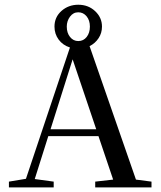

<svg xmlns="http://www.w3.org/2000/svg" viewBox="-20 -811 695 831"><path d="M18.6 0V-24.9L92.3 -37.1L282.7 -605.5Q252 -615.2 233.9 -639.6Q215.8 -664.1 215.8 -695.8Q215.8 -736.8 246.1 -763.7Q276.4 -790.5 318.8 -790.5Q362.3 -790.5 391.8 -762.7Q421.4 -734.9 421.4 -695.8Q421.4 -668 406.7 -645.8Q392.1 -623.5 367.7 -611.3L568.4 -33.7L635.7 -24.9V0H392.1V-24.9L469.7 -33.7L406.2 -221.7H189L130.4 -36.1L212.4 -24.9V0ZM318.8 -633.3Q341.3 -633.3 355.2 -651.1Q369.1 -668.9 369.1 -695.8Q369.1 -723.1 354.7 -740.5Q340.3 -757.8 318.8 -757.8Q296.9 -757.8 283 -739Q269 -720.2 269 -695.8Q269 -668.5 283.2 -650.9Q297.4 -633.3 318.8 -633.3ZM294.4 -554.2 198.7 -251.5H396.5Z"/></svg>

Font: Elstob
Style: Regular
Weight: 400
Designer: Peter S. Baker
Version: Version 1.015